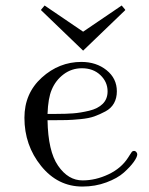

<svg xmlns="http://www.w3.org/2000/svg" viewBox="-20 -667 540 698"><path d="M68.8 -238.8Q68.8 -327.6 131.8 -384.8Q194.8 -441.9 275.9 -441.9Q330.1 -441.9 367.4 -411.9Q404.8 -381.8 404.8 -335Q404.8 -310.1 394.3 -291.5Q383.8 -272.9 363.3 -262Q342.8 -251 323 -243.9Q303.2 -236.8 272.7 -233.9Q242.2 -231 222.7 -230.5Q203.1 -230 173.8 -230H152.8Q154.8 -117.2 190.9 -64.9Q228 -10.7 280.8 -11.2Q327.6 -11.2 374.3 -33.2Q420.9 -55.2 445.8 -94.2Q446.8 -95.2 451.4 -103Q456.1 -110.8 459 -114.5Q461.9 -118.2 465.8 -118.2Q470.7 -119.1 474.9 -115Q479 -110.8 479 -106Q479 -96.2 466.1 -78.1Q453.1 -60.1 430.2 -39.6Q407.2 -19 366.7 -3.9Q326.2 11.2 279.8 11.2Q189.9 11.2 129.4 -63.7Q68.8 -138.7 68.8 -238.8ZM129.4 -629.9V-631.8L142.1 -647L282.2 -551.8L422.4 -647L435.1 -631.8V-629.9L282.2 -482.9ZM152.8 -252.9H184.1Q220.2 -252.9 246.1 -254.9Q272 -256.8 304 -264.4Q335.9 -272 353.5 -289.6Q371.1 -307.1 371.1 -335Q371.1 -369.1 345 -394Q318.8 -418.9 277.8 -418.9Q240.7 -418.9 211.4 -397Q182.1 -375 168 -340.8Q154.8 -310.1 152.8 -252.9Z"/></svg>

Font: CMU Serif Upright Italic
Style: UprightItalic
Weight: 500
Version: Version 0.7.0